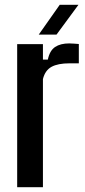

<svg xmlns="http://www.w3.org/2000/svg" viewBox="-20 -785 356 805"><path d="M52 0V-600H160V-535H180.5Q188.5 -573 211 -588Q233.5 -603 270 -603Q281 -603 291.5 -602Q302 -601 310.5 -600.5V-519.5H271.5Q223 -519.5 196 -504.8Q169 -490 160 -453.5V0ZM142.5 -640 230.5 -765H309L217 -640Z"/></svg>

Font: Big Shoulders Medium
Style: Regular
Weight: 500
Designer: Patric King
Foundry: XO Type Co
Version: Version 2.002